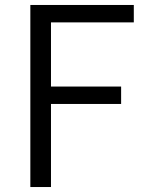

<svg xmlns="http://www.w3.org/2000/svg" viewBox="-20 -752 586 772"><path d="M102 0H185V-334H467V-404H185V-662H518V-732H102Z"/></svg>

Font: Noto Sans CJK JP DemiLight
Style: Regular
Weight: 350
Designer: Ryoko NISHIZUKA (kana & ideographs); Paul D. Hunt (Latin, Greek & Cyrillic); Wenlong ZHANG (bopomofo); Sandoll Communica
Foundry: Adobe Systems Incorporated
Version: Version 1.004;PS 1.004;hotconv 1.0.82;makeotf.lib2.5.63406